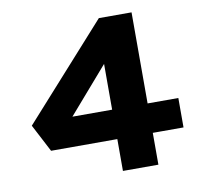

<svg xmlns="http://www.w3.org/2000/svg" viewBox="-79 -791 933 876"><g transform="rotate(-10 388.0 -353.0)"><path d="M421.1 0V-629.3L538.1 -630.7L185.2 -224L168.1 -283.8H727.8V-147.5H114.2L47.5 -275.4L433.9 -705.7H585.4V0Z"/></g></svg>

Font: Lexend Peta
Style: Regular
Weight: 400
Designer: Bonnie Shaver-Troup, Thomas Jockin
Foundry: Lexend
Version: Version 1.007